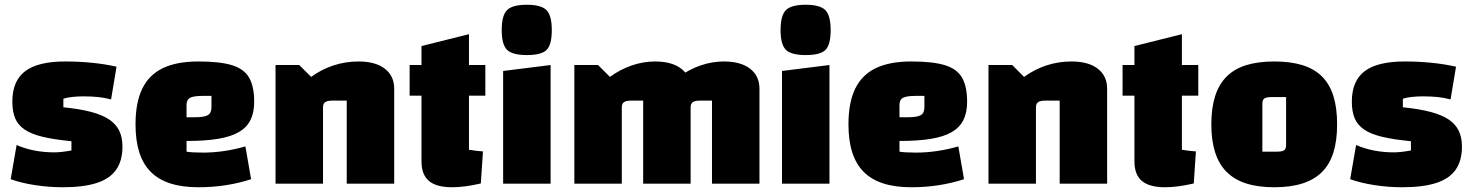

<svg xmlns="http://www.w3.org/2000/svg" viewBox="-20 -774 6205 809"><path d="M32 -346Q32 -433 86 -474Q140 -515 255 -515Q312 -515 367.5 -509.5Q423 -504 471 -493L448 -355Q423 -362 394.5 -365Q366 -368 331 -368Q308 -368 284.5 -365.5Q261 -363 247 -358V-322Q316 -315 363.5 -302.5Q411 -290 440 -270.5Q469 -251 482.5 -223Q496 -195 496 -156Q496 -97 469.5 -59Q443 -21 387.5 -3Q332 15 244 15Q186 15 127.5 6Q69 -3 25 -19L50 -163Q121 -132 210 -132Q223 -132 241 -134Q259 -136 281 -140V-179Q208 -186 160 -197.5Q112 -209 84 -228Q56 -247 44 -275.5Q32 -304 32 -346Z M816 15Q748 15 698 -1Q648 -17 615.5 -49.5Q583 -82 567 -132Q551 -182 551 -250Q551 -342 579.5 -400.5Q608 -459 666.5 -487Q725 -515 816 -515Q906 -515 957 -499.5Q1008 -484 1029.5 -447Q1051 -410 1051 -345Q1051 -300 1035.5 -268.5Q1020 -237 986.5 -217.5Q953 -198 898.5 -189Q844 -180 766 -180H736V-280H802Q841 -280 856 -289Q871 -298 871 -322V-370H835Q796 -370 781 -362Q766 -354 766 -332V-135Q787 -131 836 -131Q879 -131 923.5 -137.5Q968 -144 1014 -157L1038 -19Q986 -2 930.5 6.5Q875 15 816 15Z M1141 0V-500H1241L1291 -450Q1335 -482 1385.5 -498.5Q1436 -515 1491 -515Q1562 -515 1601.5 -484.5Q1641 -454 1641 -400V0H1441V-350H1380Q1359 -350 1350 -343.5Q1341 -337 1341 -322V0Z M1885 15Q1819 15 1787.5 -11.5Q1756 -38 1756 -94V-580L1956 -630V-143Q1973 -140 1987.5 -138.5Q2002 -137 2015 -136L2006 -1Q1972 7 1941.5 11Q1911 15 1885 15ZM1706 -371V-500H2025V-371Z M2100 -475 2300 -500V0H2100ZM2200 -542Q2139 -542 2116.5 -564Q2094 -586 2094 -647Q2094 -709 2116.5 -731.5Q2139 -754 2200 -754Q2260 -754 2282.5 -731.5Q2305 -709 2305 -647Q2305 -586 2283.5 -564Q2262 -542 2200 -542Z M2400 0V-500H2500L2550 -450Q2594 -482 2642.5 -498.5Q2691 -515 2740 -515Q2811 -515 2850.5 -484.5Q2890 -454 2890 -400V0H2690V-350H2639Q2618 -350 2609 -343.5Q2600 -337 2600 -322V0ZM2690 0V-500L2840 -450Q2884 -482 2932.5 -498.5Q2981 -515 3030 -515Q3101 -515 3140.5 -484.5Q3180 -454 3180 -400V0H2980V-350H2929Q2908 -350 2899 -343.5Q2890 -337 2890 -322V0Z M3275 -475 3475 -500V0H3275ZM3375 -542Q3314 -542 3291.5 -564Q3269 -586 3269 -647Q3269 -709 3291.5 -731.5Q3314 -754 3375 -754Q3435 -754 3457.5 -731.5Q3480 -709 3480 -647Q3480 -586 3458.5 -564Q3437 -542 3375 -542Z M3820 15Q3752 15 3702 -1Q3652 -17 3619.5 -49.5Q3587 -82 3571 -132Q3555 -182 3555 -250Q3555 -342 3583.5 -400.5Q3612 -459 3670.5 -487Q3729 -515 3820 -515Q3910 -515 3961 -499.5Q4012 -484 4033.5 -447Q4055 -410 4055 -345Q4055 -300 4039.5 -268.5Q4024 -237 3990.5 -217.5Q3957 -198 3902.5 -189Q3848 -180 3770 -180H3740V-280H3806Q3845 -280 3860 -289Q3875 -298 3875 -322V-370H3839Q3800 -370 3785 -362Q3770 -354 3770 -332V-135Q3791 -131 3840 -131Q3883 -131 3927.5 -137.5Q3972 -144 4018 -157L4042 -19Q3990 -2 3934.5 6.5Q3879 15 3820 15Z M4145 0V-500H4245L4295 -450Q4339 -482 4389.5 -498.5Q4440 -515 4495 -515Q4566 -515 4605.5 -484.5Q4645 -454 4645 -400V0H4445V-350H4384Q4363 -350 4354 -343.5Q4345 -337 4345 -322V0Z M4889 15Q4823 15 4791.5 -11.5Q4760 -38 4760 -94V-580L4960 -630V-143Q4977 -140 4991.5 -138.5Q5006 -137 5019 -136L5010 -1Q4976 7 4945.5 11Q4915 15 4889 15ZM4710 -371V-500H5029V-371Z M5349 15Q5281 15 5231 -1Q5181 -17 5148.5 -49.5Q5116 -82 5100 -132Q5084 -182 5084 -250Q5084 -319 5100 -369Q5116 -419 5148.5 -451.5Q5181 -484 5231 -499.5Q5281 -515 5349 -515Q5418 -515 5468 -499.5Q5518 -484 5550.5 -451.5Q5583 -419 5598.5 -369Q5614 -319 5614 -250Q5614 -182 5598.5 -132Q5583 -82 5550.5 -49.5Q5518 -17 5468 -1Q5418 15 5349 15ZM5299 -135H5360Q5383 -135 5391 -141Q5399 -147 5399 -163V-365H5338Q5316 -365 5307.5 -359Q5299 -353 5299 -337Z M5676 -346Q5676 -433 5730 -474Q5784 -515 5899 -515Q5956 -515 6011.5 -509.5Q6067 -504 6115 -493L6092 -355Q6067 -362 6038.5 -365Q6010 -368 5975 -368Q5952 -368 5928.5 -365.5Q5905 -363 5891 -358V-322Q5960 -315 6007.5 -302.5Q6055 -290 6084 -270.5Q6113 -251 6126.5 -223Q6140 -195 6140 -156Q6140 -97 6113.5 -59Q6087 -21 6031.5 -3Q5976 15 5888 15Q5830 15 5771.5 6Q5713 -3 5669 -19L5694 -163Q5765 -132 5854 -132Q5867 -132 5885 -134Q5903 -136 5925 -140V-179Q5852 -186 5804 -197.5Q5756 -209 5728 -228Q5700 -247 5688 -275.5Q5676 -304 5676 -346Z"/></svg>

Font: Changa ExtraLight ExtraBold
Style: Regular
Weight: 800
Version: Version 3.002; ttfautohint (v1.8.2)